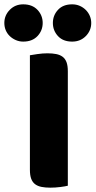

<svg xmlns="http://www.w3.org/2000/svg" viewBox="-73 -861 441 886"><path d="M-53 -755Q-53 -790 -28 -815.5Q-3 -841 34 -841Q76 -841 100 -815.5Q124 -790 124 -755Q124 -720 100 -694.5Q76 -669 34 -669Q16 -669 0 -676Q-16 -683 -28 -694.5Q-40 -706 -46.5 -721.5Q-53 -737 -53 -755ZM171 -755Q171 -790 194.5 -815.5Q218 -841 260 -841Q279 -841 295 -834Q311 -827 323 -815Q335 -803 341.5 -787.5Q348 -772 348 -755Q348 -720 323 -694.5Q298 -669 260 -669Q218 -669 194.5 -694.5Q171 -720 171 -755ZM240 -4Q229 -1 205.5 2Q182 5 159 5Q136 5 118.5 1.5Q101 -2 89 -11Q77 -20 71 -36Q65 -52 65 -78V-606Q76 -608 100 -611.5Q124 -615 146 -615Q169 -615 186.5 -611.5Q204 -608 216 -599Q228 -590 234 -574Q240 -558 240 -532Z"/></svg>

Font: Baloo Thambi
Style: Regular
Weight: 400
Designer: Aadarsh Rajan and Ek Type
Foundry: Ek Type
Version: Version 1.100;PS 1.000;hotconv 1.0.88;makeotf.lib2.5.647800;